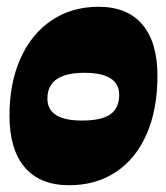

<svg xmlns="http://www.w3.org/2000/svg" viewBox="-20 -535 490 567"><path d="M8 -193Q8 -290 40.5 -362.5Q73 -435 132.5 -475Q192 -515 271 -515Q356 -515 400.5 -462.5Q445 -410 445 -311Q445 -213 413.5 -140Q382 -67 323 -27.5Q264 12 184 12Q98 12 53 -41Q8 -94 8 -193ZM332 -255Q332 -320 229 -320Q120 -320 120 -244Q120 -179 222 -179Q280 -179 306 -197.5Q332 -216 332 -255Z"/></svg>

Font: Alegreya Black
Style: Italic
Weight: 900
Italic angle: -7°
Designer: Juan Pablo del Peral
Foundry: Huerta Tipografica
Version: Version 2.007; ttfautohint (v1.6)